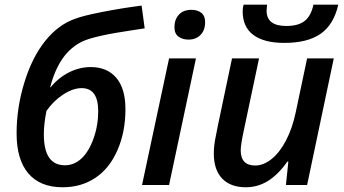

<svg xmlns="http://www.w3.org/2000/svg" viewBox="-20 -789 1468 819"><path d="M50.8 -220.2Q50.8 -328.6 83.5 -435.8Q116.2 -543 171.6 -612.8Q227.1 -682.6 297.9 -708Q330.6 -721.2 415 -737.8Q499.5 -754.4 584 -765.1L597.2 -668L545.4 -660.2Q381.8 -636.2 331.3 -612.1Q280.8 -587.9 246.8 -539.1Q212.9 -490.2 193.8 -416H194.8Q231 -459 275.6 -481Q320.3 -502.9 367.2 -502.9Q437 -502.9 476.1 -457Q515.1 -411.1 515.1 -323.2Q515.1 -226.6 481.2 -148.7Q447.3 -70.8 387 -30.5Q326.7 9.8 247.1 9.8Q151.4 9.8 101.1 -49.1Q50.8 -107.9 50.8 -220.2ZM256.8 -84Q296.4 -84 327.6 -113Q358.9 -142.1 378.9 -198Q398.9 -253.9 398.9 -314.9Q398.9 -413.1 328.1 -413.1Q291.5 -413.1 249.8 -386Q208 -358.9 178.2 -315.9Q167 -260.7 167 -215.8Q167 -84 256.8 -84Z M724.1 -672.9Q724.1 -706.1 743.2 -726.6Q762.2 -747.1 796.9 -747.1Q822.8 -747.1 838.9 -734.1Q855 -721.2 855 -694.8Q855 -660.2 835.4 -640.1Q815.9 -620.1 784.2 -620.1Q758.3 -620.1 741.2 -632.8Q724.1 -645.5 724.1 -672.9ZM701.2 0H585.9L701.2 -540H815.9Z M1085 -540 1022 -242.2Q1006.8 -173.3 1006.8 -147.9Q1006.8 -83 1068.8 -83Q1104 -83 1138.7 -110.8Q1173.3 -138.7 1200.2 -190.2Q1227.1 -241.7 1241.7 -311L1290 -540H1403.8L1290 0H1199.7L1210 -100.1H1206.1Q1166 -43.5 1122.6 -16.8Q1079.1 9.8 1028.8 9.8Q963.4 9.8 927.7 -27.3Q892.1 -64.5 892.1 -133.8Q892.1 -164.6 897.9 -194.6Q903.8 -224.6 909.7 -254.9L969.7 -540ZM1422.9 -769Q1403.8 -684.1 1347.9 -645Q1292 -606 1192.9 -606Q1106.4 -606 1060.8 -639.9Q1015.1 -673.8 1015.1 -741.2Q1015.1 -754.9 1019 -769H1119.1L1117.2 -743.2Q1117.2 -678.2 1201.2 -678.2Q1252.9 -678.2 1280 -700Q1307.1 -721.7 1316.9 -769Z"/></svg>

Font: Open Sans Semibold
Style: Italic
Weight: 600
Italic angle: -12°
Foundry: Ascender Corporation
Version: Version 1.10